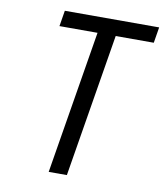

<svg xmlns="http://www.w3.org/2000/svg" viewBox="-82 -805 765 874"><g transform="rotate(10 300.0 -367.5)"><path d="M202 0 311 -662H135L147 -735H583L571 -662H395L286 0Z"/></g></svg>

Font: Iosevka Extended
Style: Italic
Weight: 400
Width: 7
Italic angle: -9°
Monospace: yes
Designer: Belleve Invis
Foundry: Belleve Invis
Version: Version 32.5.0; ttfautohint (v1.8.4)